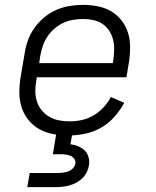

<svg xmlns="http://www.w3.org/2000/svg" viewBox="-20 -548 640 788"><path d="M261 8Q230 8 199.5 2.5Q169 -3 143 -17Q117 -31 98 -54Q79 -77 69.5 -105Q60 -133 59.5 -164.5Q59 -196 64 -228L81 -328Q85 -355 94.5 -382Q104 -409 121.5 -433.5Q139 -458 162 -477Q185 -496 211.5 -507.5Q238 -519 266 -523.5Q294 -528 321 -528Q352 -528 382 -522Q412 -516 436.5 -501.5Q461 -487 479 -464Q497 -441 505.5 -413Q514 -385 514 -354Q514 -323 509 -292L499 -231H131L129 -218Q125 -196 125 -174Q125 -152 131.5 -131.5Q138 -111 151.5 -95Q165 -79 183 -68.5Q201 -58 222.5 -54Q244 -50 267 -50Q291 -50 316 -55.5Q341 -61 363.5 -74Q386 -87 404.5 -107Q423 -127 435 -150L490 -126Q473 -95 449 -68Q425 -41 394 -23.5Q363 -6 328.5 1Q294 8 261 8ZM443 -289 445 -302Q448 -323 448.5 -344.5Q449 -366 444 -385.5Q439 -405 428 -422Q417 -439 400.5 -450Q384 -461 363.5 -465.5Q343 -470 322 -470Q301 -470 280 -466.5Q259 -463 239.5 -454Q220 -445 203 -430Q186 -415 174 -397Q162 -379 155.5 -359Q149 -339 145 -318L141 -289ZM92 220 102 162H217Q228 162 238.5 160.5Q249 159 259.5 155.5Q270 152 278.5 143.5Q287 135 289 124Q291 114 285.5 105Q280 96 270.5 92Q261 88 251 86.5Q241 85 230 85H197L211 0H277L269 44Q286 46 301.5 52.5Q317 59 328 70Q339 81 343.5 97.5Q348 114 345 131Q343 145 336 159Q329 173 317.5 184Q306 195 292.5 202Q279 209 265 213Q251 217 236 218.5Q221 220 207 220Z"/></svg>

Font: Iosevka Aile Light
Style: Italic
Weight: 300
Italic angle: -9°
Designer: Belleve Invis
Foundry: Belleve Invis
Version: Version 31.1.0; ttfautohint (v1.8.4)